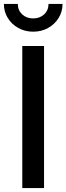

<svg xmlns="http://www.w3.org/2000/svg" viewBox="-37 -963 340 983"><path d="M188.5 -727.5V0H77.1V-727.5ZM132.8 -800.8Q90.8 -800.8 56.9 -819.6Q22.9 -838.4 2.9 -870.8Q-17.1 -903.3 -17.1 -942.9H54.2Q54.2 -910.6 76.4 -889.6Q98.6 -868.7 132.8 -868.7Q167 -868.7 189.2 -889.6Q211.4 -910.6 211.4 -942.9H283.2Q283.2 -903.3 263.2 -871.1Q243.2 -838.9 209.2 -819.8Q175.3 -800.8 132.8 -800.8Z"/></svg>

Font: Inter 18pt Medium
Style: Regular
Weight: 500
Designer: Rasmus Andersson
Foundry: rsms
Version: Version 4.001;git-66647c0bb